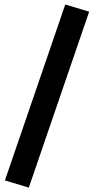

<svg xmlns="http://www.w3.org/2000/svg" viewBox="-20 -732 444 859"><path d="M272 -711.9 378.9 -679.7 108.9 107.4 2 75.2Z"/></svg>

Font: Samim WOL
Style: Bold-WOL
Weight: 700
Foundry: DejaVu fonts team - Redesigned by Saber Rastikerdar
Version: Version 4.0.5